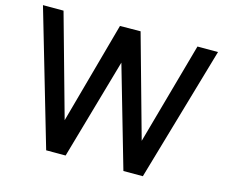

<svg xmlns="http://www.w3.org/2000/svg" viewBox="-104 -891 1211 1033"><g transform="rotate(15 501.0 -375.0)"><path d="M874 -750 715.6 -182.3 557.3 -750 442.7 -749 286.5 -182.3 128.1 -750H13.5L232.3 0H340.6L501 -560.4L662.5 0H770.8L988.5 -750Z"/></g></svg>

Font: Manrope Semibold
Style: Regular
Weight: 600
Width: 4
Designer: Michael Sharanda
Foundry: Michael Sharanda
Version: Version 2.000;PS 002.000;hotconv 1.0.88;makeotf.lib2.5.64775